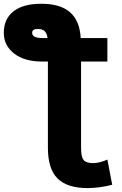

<svg xmlns="http://www.w3.org/2000/svg" viewBox="-24 -762 641 1012"><path d="M226.6 -561.5Q223.6 -585.9 211.4 -597.7Q199.2 -609.4 174.8 -609.4Q145.5 -609.4 145.5 -588.9Q145.5 -561.5 199.2 -561.5ZM403.3 17.6Q403.3 64.5 416.5 81.1Q429.7 97.7 465.8 97.7Q501 97.7 542 79.1L567.4 211.9Q502.9 228.5 439.5 229.5Q330.1 229.5 279.3 178.7Q228.5 127.9 228.5 17.6V-437.5H199.2Q105.5 -437.5 50.8 -479.5Q-3.9 -521.5 -3.9 -588.9Q-3.9 -662.1 46.9 -702.1Q97.7 -742.2 193.4 -742.2Q293.9 -742.2 345.2 -697.3Q396.5 -652.3 401.4 -561.5H542V-437.5H403.3Z"/></svg>

Font: Gen Shin Gothic Heavy
Style: Bold
Weight: 900
Designer: [Source Han Sans]
Ryoko NISHIZUKA  (kana & ideographs); Paul D. Hunt (Latin, Greek & Cyrillic); Wenlong ZHANG  (bopomofo
Version: Version 1.002.20150607